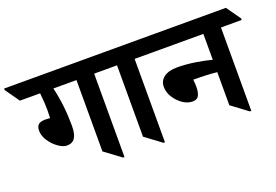

<svg xmlns="http://www.w3.org/2000/svg" viewBox="-158 -882 1664 1156"><g transform="rotate(-20 673.5 -304.5)"><path d="M603.5 -521H470.7V13.2H461.4L357.4 -64V-521H209.5Q237.8 -401.9 237.8 -272.5Q237.8 -219.2 221.2 -194.6Q204.6 -169.9 169.4 -169.9Q146 -169.9 115.5 -191.2Q85 -212.4 63.2 -245.4Q41.5 -278.3 41.5 -310.5Q41.5 -336.9 54.4 -349.4Q67.4 -361.8 99.6 -361.8L129.9 -360.8L131.3 -413.1Q131.3 -456.1 124.5 -521H-4.9L-69.3 -612.3V-622.1H539.1L603.5 -530.8Z M862.8 -521H730V13.2H720.7L617.2 -64V-521H539.1L474.6 -612.3V-622.1H798.3L862.8 -530.8Z M1416 -521H1283.2V13.2H1273.9L1170.4 -64V-275.9Q1107.4 -282.7 1019 -282.7Q1022 -259.3 1022 -237.8Q1022 -201.7 1011.5 -181.2Q1001 -160.6 972.7 -160.6Q923.8 -160.6 880.6 -205.8Q837.4 -251 837.4 -303.2Q837.4 -340.8 867.7 -363.3Q897.9 -385.7 951.7 -385.7Q1008.3 -385.7 1068.8 -376.2Q1129.4 -366.7 1170.4 -355V-521H798.3L733.9 -612.3V-622.1H1351.6L1416 -530.8Z"/></g></svg>

Font: Noto Serif Devanagari
Style: Bold
Weight: 700
Designer: Monotype Design Team
Foundry: Monotype Imaging Inc.
Version: Version 1.01